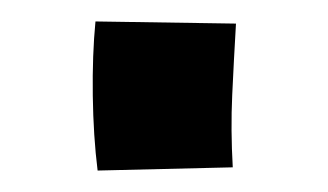

<svg xmlns="http://www.w3.org/2000/svg" viewBox="-20 -478 306 179"><path d="M71 -319Q67 -351 66.5 -389Q66 -427 69 -458L200 -456Q198 -422 196.5 -389.5Q195 -357 197 -322Z"/></svg>

Font: Marhey
Style: Regular
Weight: 400
Designer: Nur Syamsi & Bustanul Arifin
Foundry: Namelatype
Version: Version 1.000; ttfautohint (v1.8.4.7-5d5b)